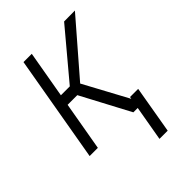

<svg xmlns="http://www.w3.org/2000/svg" viewBox="-206 -625 896 896"><g transform="rotate(-45 242.0 -177.5)"><path d="M168.9 -528.3 76.7 0H22.5L114.3 -528.3ZM454.1 -528.8 205.6 -241.7H99.1L103 -295.4H187L382.3 -528.3ZM311 0 176.8 -252.9 216.8 -295.9 376.5 0ZM404.3 -61.5 363.8 173.8H309.6L350.6 -61.5Z"/></g></svg>

Font: Roboto Condensed Light
Style: Italic
Weight: 300
Italic angle: -12°
Designer: Christian Robertson
Foundry: Google
Version: Version 3.0; 2020